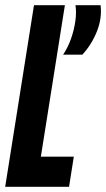

<svg xmlns="http://www.w3.org/2000/svg" viewBox="-36 -720 409 740"><path d="M-16 0 95 -700H214.1L121.5 -116.3H248.5L230.1 0ZM207.2 -509.2Q225.7 -536.8 237.8 -571Q249.8 -605.3 254.5 -639.3Q259.2 -673.3 254.8 -700H351.6Q357.8 -649.9 337.4 -598.7Q316.9 -547.6 281.3 -509.2Z"/></svg>

Font: Georama
Style: Italic
Weight: 400
Width: 2
Italic angle: -9°
Designer: Jean-Baptiste Levee
Foundry: Production Type
Version: Version 1.000